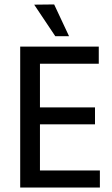

<svg xmlns="http://www.w3.org/2000/svg" viewBox="-20 -845 503 865"><path d="M134 -824 224 -825 291 -682H229ZM430 0H71V-635H425V-558H160V-361H408V-285H160V-77H430Z"/></svg>

Font: Gemunu Libre Medium
Style: Regular
Weight: 500
Designer: Puspanada Ekanayake, Sola Matas, Pathum Egodawatta, Kosala Senevirathne
Foundry: mooniak
Version: Version 1.100